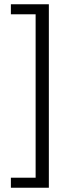

<svg xmlns="http://www.w3.org/2000/svg" viewBox="-20 -728 343 900"><path d="M31 152V105H147V-661H31V-708H209V152Z"/></svg>

Font: TypoPRO Source Sans Pro
Style: Regular
Weight: 400
Designer: Paul D. Hunt
Foundry: Adobe Systems Incorporated
Version: Version 2.020;PS 2.000;hotconv 1.0.86;makeotf.lib2.5.63406